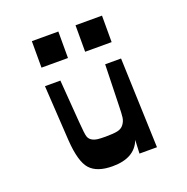

<svg xmlns="http://www.w3.org/2000/svg" viewBox="-147 -971 1094 1124"><g transform="rotate(-20 400.0 -409.0)"><path d="M171 -669V-834H336V-669ZM443 -669V-834H608V-669ZM366 16Q269 16 226 -32Q183 -80 174 -216L153 -560H249L269 -297Q275 -215 281 -200Q292 -169 338 -163Q357 -161 386 -161Q435 -161 460.5 -166.5Q486 -172 500 -191Q514 -210 517 -232.5Q520 -255 521 -305L528 -560H627L647 0H538L542 -84Q504 16 366 16Z"/></g></svg>

Font: OpenDyslexic
Style: Regular
Weight: 400
Designer: Abbie Gonzalez
Version: Version 0.920;hotconv 1.0.109;makeotfexe 2.5.65596